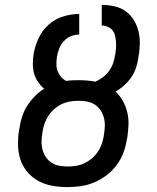

<svg xmlns="http://www.w3.org/2000/svg" viewBox="-20 -755 640 783"><path d="M255 8Q223 8 192.5 2.5Q162 -3 136.5 -17Q111 -31 91.5 -54Q72 -77 63 -105Q54 -133 53.5 -164.5Q53 -196 58 -227L60 -235Q63 -258 70.5 -280.5Q78 -303 91 -323.5Q104 -344 121.5 -362Q139 -380 160 -393Q146 -405 135 -421Q124 -437 119 -455.5Q114 -474 114 -494.5Q114 -515 117 -535Q123 -568 137.5 -599.5Q152 -631 178.5 -654.5Q205 -678 238 -688Q271 -698 303 -698V-614Q286 -614 269.5 -607.5Q253 -601 240.5 -587.5Q228 -574 221.5 -557Q215 -540 212 -523V-522Q210 -507 210 -492.5Q210 -478 215 -465Q220 -452 229 -441.5Q238 -431 250 -425Q263 -427 276.5 -427.5Q290 -428 302 -428Q319 -428 335.5 -426.5Q352 -425 369 -422Q385 -429 399.5 -440Q414 -451 424.5 -465.5Q435 -480 441 -496.5Q447 -513 449 -530L450 -531Q452 -544 453 -557.5Q454 -571 453 -583.5Q452 -596 449.5 -608.5Q447 -621 439.5 -630.5Q432 -640 420 -645.5Q408 -651 395 -651V-735Q422 -735 448 -729Q474 -723 494 -708Q514 -693 527 -671Q540 -649 545.5 -624Q551 -599 550 -572Q549 -545 544 -518Q541 -498 534.5 -478Q528 -458 515.5 -440Q503 -422 486.5 -407Q470 -392 451 -382Q469 -365 481 -343.5Q493 -322 499 -297Q505 -272 504 -246Q503 -220 499 -193L497 -185Q493 -158 483 -131.5Q473 -105 455.5 -81.5Q438 -58 414 -40Q390 -22 364 -11Q338 0 310 4Q282 8 255 8ZM255 -76Q272 -76 289 -78.5Q306 -81 322.5 -88.5Q339 -96 353 -107.5Q367 -119 377.5 -134Q388 -149 394 -165.5Q400 -182 403 -199L404 -207Q407 -224 407.5 -241.5Q408 -259 403.5 -275.5Q399 -292 390 -305.5Q381 -319 367.5 -328Q354 -337 337 -340.5Q320 -344 302 -344Q285 -344 268 -341.5Q251 -339 235 -332Q219 -325 204.5 -313Q190 -301 179.5 -286Q169 -271 163 -254.5Q157 -238 154 -221L153 -214Q150 -196 149.5 -178.5Q149 -161 153.5 -144.5Q158 -128 167 -114.5Q176 -101 189.5 -92Q203 -83 220 -79.5Q237 -76 255 -76Z"/></svg>

Font: Iosevka Md Ex Obl
Style: Regular
Weight: 500
Width: 7
Italic angle: -9°
Monospace: yes
Designer: Belleve Invis
Foundry: Belleve Invis
Version: Version 32.5.0; ttfautohint (v1.8.4)